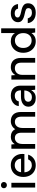

<svg xmlns="http://www.w3.org/2000/svg" viewBox="1625 -2390 777 4067"><g transform="rotate(-90 2013.5 -356.5)"><path d="M126 -599Q97 -599 78.5 -617.5Q60 -636 60 -663Q60 -690 78.5 -707.5Q97 -725 126 -725Q154 -725 173 -707.5Q192 -690 192 -663Q192 -636 173 -617.5Q154 -599 126 -599ZM75 0V-504H175V0Z M546 12Q474 12 418 -20.5Q362 -53 330.5 -112Q299 -171 299 -250Q299 -330 330.5 -389.5Q362 -449 418 -482.5Q474 -516 548 -516Q622 -516 675 -483Q728 -450 757 -395.5Q786 -341 786 -275Q786 -265 785.5 -253.5Q785 -242 784 -228H397Q402 -151 445.5 -111Q489 -71 546 -71Q594 -71 625.5 -92Q657 -113 671 -149H771Q751 -80 692.5 -34Q634 12 546 12ZM547 -433Q491 -433 449 -399Q407 -365 399 -299H686Q683 -362 644 -397.5Q605 -433 547 -433Z M897 0V-504H987L994 -433Q1018 -472 1058 -494Q1098 -516 1148 -516Q1205 -516 1246.5 -492.5Q1288 -469 1311 -422Q1337 -466 1382.5 -491Q1428 -516 1480 -516Q1572 -516 1623.5 -461.5Q1675 -407 1675 -298V0H1576V-288Q1576 -358 1547 -394Q1518 -430 1464 -430Q1409 -430 1372.5 -388Q1336 -346 1336 -268V0H1236V-288Q1236 -358 1207.5 -394Q1179 -430 1124 -430Q1070 -430 1033.5 -388Q997 -346 997 -268V0Z M1971 12Q1908 12 1867.5 -9.5Q1827 -31 1807 -66Q1787 -101 1787 -142Q1787 -216 1844 -258.5Q1901 -301 2003 -301H2133Q2133 -432 2017 -432Q1973 -432 1940.5 -410.5Q1908 -389 1900 -347H1800Q1806 -400 1836.5 -437.5Q1867 -475 1914.5 -495.5Q1962 -516 2017 -516Q2122 -516 2177.5 -461Q2233 -406 2233 -312V0H2146L2138 -85Q2116 -44 2076 -16Q2036 12 1971 12ZM1990 -69Q2033 -69 2064.5 -91.5Q2096 -114 2113 -150Q2130 -186 2131 -227V-230H2012Q1947 -230 1919.5 -207Q1892 -184 1892 -149Q1892 -112 1918 -90.5Q1944 -69 1990 -69Z M2361 0V-504H2451L2457 -418Q2481 -463 2525 -489.5Q2569 -516 2626 -516Q2716 -516 2768 -461.5Q2820 -407 2820 -298V0H2720V-288Q2720 -430 2599 -430Q2540 -430 2500.5 -388.5Q2461 -347 2461 -269V0Z M3172 12Q3100 12 3045 -22.5Q2990 -57 2959.5 -116.5Q2929 -176 2929 -252Q2929 -329 2960 -388Q2991 -447 3046 -481.5Q3101 -516 3173 -516Q3232 -516 3277 -492.5Q3322 -469 3347 -426V-720H3447V0H3358L3347 -78Q3324 -43 3281 -15.5Q3238 12 3172 12ZM3188 -75Q3259 -75 3302.5 -123.5Q3346 -172 3346 -252Q3346 -331 3302.5 -380Q3259 -429 3188 -429Q3120 -429 3075.5 -380Q3031 -331 3031 -252Q3031 -172 3075.5 -123.5Q3120 -75 3188 -75Z M3779 12Q3682 12 3624 -34Q3566 -80 3557 -157H3659Q3666 -121 3696 -95Q3726 -69 3779 -69Q3828 -69 3851.5 -90Q3875 -111 3875 -140Q3875 -181 3844.5 -195.5Q3814 -210 3758 -221Q3712 -230 3670.5 -245.5Q3629 -261 3603 -289.5Q3577 -318 3577 -365Q3577 -430 3627.5 -473Q3678 -516 3766 -516Q3850 -516 3901 -476Q3952 -436 3961 -363H3864Q3859 -396 3833.5 -415Q3808 -434 3765 -434Q3722 -434 3699 -417Q3676 -400 3676 -372Q3676 -344 3705.5 -327Q3735 -310 3790 -299Q3843 -289 3885 -274Q3927 -259 3952 -230Q3977 -201 3977 -147Q3977 -76 3923.5 -32Q3870 12 3779 12Z"/></g></svg>

Font: DM Sans Medium
Style: Regular
Weight: 500
Designer: Colophon Foundry, Jonny Pinhorn
Foundry: Colophon Foundry
Version: Version 4.004; ttfautohint (v1.8.4.7-5d5b)